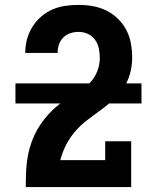

<svg xmlns="http://www.w3.org/2000/svg" viewBox="-20 -763 640 783"><path d="M85 0V-1Q85 -28 86 -55Q87 -82 90.5 -108.5Q94 -135 101.5 -161Q109 -187 120 -211Q131 -235 146.5 -257.5Q162 -280 180 -299.5Q198 -319 219 -335.5Q240 -352 263 -366.5Q286 -381 309 -395Q332 -409 350 -429Q368 -449 377.5 -474.5Q387 -500 387 -527Q387 -546 383 -565.5Q379 -585 367.5 -601Q356 -617 338 -625Q320 -633 300 -633Q283 -633 266.5 -627.5Q250 -622 238 -610Q226 -598 220.5 -581.5Q215 -565 215 -548Q215 -548 215 -548Q215 -548 215 -547H83Q83 -548 83 -548Q83 -548 83 -548Q83 -576 90 -602.5Q97 -629 111.5 -652.5Q126 -676 147 -694.5Q168 -713 193 -724Q218 -735 245.5 -739Q273 -743 300 -743Q330 -743 358.5 -738Q387 -733 413.5 -720Q440 -707 461 -686.5Q482 -666 495.5 -640Q509 -614 514 -585Q519 -556 519 -527Q519 -494 510 -462Q501 -430 482.5 -402Q464 -374 439 -352.5Q414 -331 387 -311.5Q360 -292 334 -272Q308 -252 286.5 -227Q265 -202 249.5 -172Q234 -142 226 -110H409V-187H515V0ZM43 -341V-423H557V-341Z"/></svg>

Font: Iosevka Curly Slab XBdEx
Style: Regular
Weight: 800
Width: 7
Monospace: yes
Designer: Belleve Invis
Foundry: Belleve Invis
Version: Version 11.0.0; ttfautohint (v1.8.3)